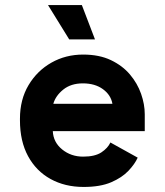

<svg xmlns="http://www.w3.org/2000/svg" viewBox="-20 -726 652 760"><path d="M311 14Q237 14 180 -17.5Q123 -49 91 -108Q59 -167 59 -250V-256Q59 -332 93 -389Q127 -446 183.5 -478Q240 -510 309 -510Q373 -510 419 -488Q465 -466 494.5 -431Q524 -396 538.5 -354.5Q553 -313 553 -274V-207H189Q191 -163 226 -134.5Q261 -106 309 -106Q356 -106 381.5 -123Q407 -140 417 -162L525 -102Q514 -77 488.5 -50Q463 -23 420 -4.5Q377 14 311 14ZM191 -315H425Q419 -350 387.5 -373Q356 -396 308 -396Q261 -396 230.5 -371.5Q200 -347 191 -315ZM254 -570 170 -706H304L356 -570Z"/></svg>

Font: Space Mono
Style: Bold
Weight: 700
Monospace: yes
Designer: Colophon Foundry + Benjamin Critton
Foundry: Colophon Foundry & Benjamin Critton
Version: Version 1.003; ttfautohint (v1.8.4.7-5d5b)